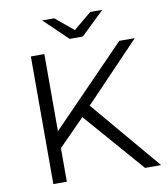

<svg xmlns="http://www.w3.org/2000/svg" viewBox="-94 -959 900 1037"><g transform="rotate(-10 355.5 -440.5)"><path d="M409 -757H337L208 -881H274L373 -799L472 -881H538ZM617 0 331 -329 188 -184V0H114V-700H188V-277L599 -700H684L381 -383L705 0Z"/></g></svg>

Font: Montserrat Alternates
Style: Regular
Weight: 400
Designer: Julieta Ulanovsky
Foundry: Julieta Ulanovsky
Version: Version 7.200;PS 007.200;hotconv 1.0.88;makeotf.lib2.5.64775